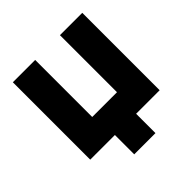

<svg xmlns="http://www.w3.org/2000/svg" viewBox="-223 -876 1228 1228"><g transform="rotate(-45 390.5 -262.5)"><path d="M76.5 0V-700H278.5V-184H502.5V-700H704.5V0ZM299.5 175V-144H491.5V175Z"/></g></svg>

Font: Geologica Roman Black
Style: Regular
Weight: 900
Designer: Sindre Bremnes, Frode Helland
Foundry: Monokrom Skriftforlag AS
Version: Version 1.010;gftools[0.9.28]